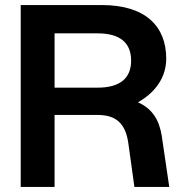

<svg xmlns="http://www.w3.org/2000/svg" viewBox="-20 -740 714 760"><path d="M62 0H196V-285H366C440 -285 477 -251 488 -173L512 0H650L620 -204C610 -263 585 -309 526 -335C597 -375 638 -436 638 -508C638 -634 558 -720 383 -720H62ZM196 -393V-608H366C456 -608 499 -570 499 -500C499 -431 456 -393 366 -393Z"/></svg>

Font: Aspekta 600
Style: Regular
Weight: 600
Designer: Ivo Dolenc
Version: Version 2.100